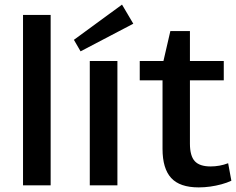

<svg xmlns="http://www.w3.org/2000/svg" viewBox="-20 -805 1025 834"><path d="M200 -740V0H80V-740Z M490 -540V0H370V-540ZM559 -702 330 -582 301 -632 510 -785Z M843 9Q761 9 723.5 -32Q686 -73 686 -158V-523L720 -670H805V-181Q805 -128 826 -105Q847 -82 895 -82Q914 -82 933.5 -85.5Q953 -89 971 -96L985 -20Q966 -11 942 -4.5Q918 2 893 5.5Q868 9 843 9ZM587 -540H952V-456H587Z"/></svg>

Font: Pathway Extreme 72pt SemiBold
Style: Regular
Weight: 600
Designer: Eduardo Rodriguez Tunni
Foundry: Eduardo Rodriguez Tunni
Version: Version 1.001;gftools[0.9.26]